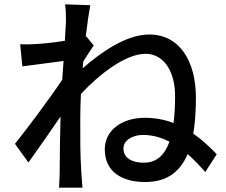

<svg xmlns="http://www.w3.org/2000/svg" viewBox="-20 -821 1040 885"><path d="M284 -720 279 -633C231 -625 179 -620 148 -618C119 -616 98 -616 73 -617L83 -515L273 -540L267 -454C213 -372 105 -228 49 -158L111 -72C153 -130 212 -215 259 -284C256 -173 256 -116 255 -22C255 -6 253 26 252 44H360C358 23 356 -6 355 -24C349 -115 350 -186 350 -273C350 -308 351 -347 353 -388C439 -480 559 -573 651 -573C732 -573 787 -496 787 -379C787 -334 785 -292 780 -254C738 -270 694 -278 648 -278C537 -278 463 -217 463 -133C463 -26 546 18 649 18C750 18 810 -29 845 -111C872 -87 899 -59 926 -28L979 -110C943 -148 907 -180 871 -205C879 -254 883 -309 883 -370C883 -542 806 -662 668 -662C561 -662 444 -579 361 -506L364 -538C380 -563 399 -593 412 -611L378 -653L375 -652C383 -718 391 -771 396 -797L280 -801C284 -774 284 -746 284 -720ZM761 -168C740 -108 703 -71 643 -71C592 -71 549 -90 549 -137C549 -175 592 -199 639 -199C682 -199 722 -188 761 -168Z"/></svg>

Font: GenYoGothic2 TW M
Style: Regular
Weight: 500
Version: Version 2.100;PS 2.1;hotconv 16.6.51;makeotf.lib2.5.65220 DE